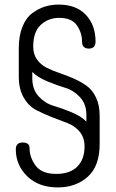

<svg xmlns="http://www.w3.org/2000/svg" viewBox="-20 -751 507 838"><path d="M49 -99C49 -53 65.7 -13.8 99 18.5C132.3 50.8 176.7 67 232 67C284.7 67 328.3 51.5 363 20.5C397.7 -10.5 415 -58.3 415 -123V-245C415 -276.3 409.7 -303.2 399 -325.5C388.3 -347.8 374.5 -365 357.5 -377C340.5 -389 321.7 -399.5 301 -408.5C280.3 -417.5 259.7 -425.5 239 -432.5C218.3 -439.5 199.5 -447.3 182.5 -456C165.5 -464.7 151.7 -476.7 141 -492C130.3 -507.3 125 -526 125 -548C125 -590.7 136 -622.2 158 -642.5C180 -662.8 206.7 -673 238 -673C274.7 -673 300.5 -662.2 315.5 -640.5C330.5 -618.8 338 -595.3 338 -570C338 -549.3 348 -539 368 -539C387.3 -539 397 -549.3 397 -570C397 -617.3 383 -656 355 -686C327 -716 287.3 -731 236 -731C215.3 -731 195.7 -728.2 177 -722.5C158.3 -716.8 139.8 -707.3 121.5 -694C103.2 -680.7 88.7 -660.8 78 -634.5C67.3 -608.2 62 -576.7 62 -540V-416C62 -380 69.2 -349.7 83.5 -325C97.8 -300.3 115.5 -282.5 136.5 -271.5C157.5 -260.5 180.7 -250 206 -240L274 -214C295.3 -206 313.2 -193.5 327.5 -176.5C341.8 -159.5 349 -138 349 -112C349 -74 338.3 -44.5 317 -23.5C295.7 -2.5 265.3 8 226 8C183.3 8 153.2 -4 135.5 -28C117.8 -52 109 -77.7 109 -105C109 -121 99 -129 79 -129C59 -129 49 -119 49 -99ZM121 -409V-437C135.7 -421.7 157.5 -408 186.5 -396C215.5 -384 241.8 -374.5 265.5 -367.5C289.2 -360.5 310.3 -347 329 -327C347.7 -307 357 -281 357 -249V-220C343 -235.3 321.5 -249 292.5 -261C263.5 -273 237 -282.5 213 -289.5C189 -296.5 167.7 -310 149 -330C130.3 -350 121 -376.3 121 -409Z"/></svg>

Font: Terminal Dosis
Style: Book
Weight: 400
Designer: EdgarTolentino, PabloImpallari, IginoMarini
Foundry: EdgarTolentino, PabloImpallari, IginoMarini
Version: Version 1.006